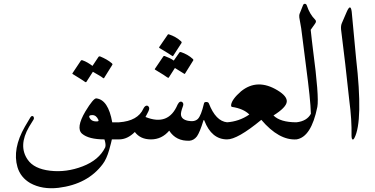

<svg xmlns="http://www.w3.org/2000/svg" viewBox="-20 -734 1973 1011"><path d="M487 -216Q550 -209 571 -90H608Q623 -90 627 -68Q629 -57 629.5 -45Q630 -33 627 -22Q621 0 608 0H569Q568 4 565 17.5Q562 31 555 55Q541 104 521 130Q442 236 288 255Q202 265 139 230Q88 200 72 146Q44 50 111 -67L140 -116Q144 -123 150 -123Q156 -123 158 -116Q160 -110 157 -105Q138 -74 133 -66Q75 34 126 107Q159 155 244 165Q329 175 415 142Q501 109 534 42Q539 28 530 0Q447 0 412 -30Q378 -60 430 -148Q472 -217 487 -216ZM498 -103Q487 -128 466 -128Q445 -128 451 -115Q462 -92 494 -95Q501 -96 498 -103ZM499 -435Q501 -438 507 -437Q524 -430 540 -421Q556 -412 570 -400Q574 -396 571 -392L528 -323Q526 -320 520 -325Q517 -328 504.5 -335.5Q492 -343 469 -356L435 -303Q432 -299 426 -304Q422 -307 406.5 -317Q391 -327 363 -344Q359 -346 362 -349L406 -415Q408 -418 413 -417Q428 -412 441.5 -404Q455 -396 467 -387Z M735 -162Q741 -174 749 -177Q757 -180 763 -172Q769 -164 762 -149Q758 -142 754.5 -134Q751 -126 746 -118Q867 -69 915 -183Q921 -195 928 -198Q936 -201 942 -194Q948 -187 943 -174Q931 -142 933 -129Q936 -105 970 -98Q1005 -91 1022 -108Q1039 -125 1054 -189Q1055 -197 1066 -197Q1077 -197 1080 -189Q1116 -96 1176 -90Q1189 -88 1193 -62Q1198 -36 1192 -19Q1186 0 1176 0Q1094 0 1056 -99Q1054 -105 1051 -99Q1032 -37 1017 -16Q1001 5 978 7Q907 10 871 -46Q832 0 775 0Q719 0 690 -39Q651 0 607 0Q588 0 584 -67Q583 -87 607 -90Q706 -97 735 -162ZM925 -458Q927 -461 932 -460Q950 -454 966 -445Q982 -436 996 -423Q1000 -419 997 -415L954 -346Q952 -343 946 -348Q943 -350 931.5 -357Q920 -364 901 -376L869 -326Q867 -322 860 -327Q857 -330 841 -340Q825 -350 797 -367Q793 -370 796 -372L840 -437Q842 -440 847 -439Q860 -434 872 -428.5Q884 -423 895 -415ZM863 -551Q865 -555 870 -553Q888 -547 904 -538Q920 -529 934 -516Q938 -512 936 -508L892 -440Q890 -436 883 -442Q880 -444 864.5 -454Q849 -464 820 -481Q816 -484 819 -487Z M1541 -90Q1575 -90 1571 -55Q1563 -1 1541 0Q1449 6 1356 -103Q1230 1 1175 0Q1152 0 1144 -38Q1135 -88 1175 -90Q1206 -92 1235.5 -102Q1265 -112 1293 -131Q1262 -162 1202 -171Q1196 -172 1197 -182Q1201 -211 1249 -253Q1335 -323 1442 -258Q1493 -227 1490 -198Q1487 -168 1420 -126Q1456 -90 1541 -90Z M1557 -660Q1572 -696 1575 -705Q1578 -714 1585 -714Q1593 -714 1596 -704Q1611 -659 1639 -631Q1649 -622 1638 -608L1616 -577Q1619 -549 1622 -523Q1625 -497 1628 -473Q1661 -224 1651 -171Q1619 -12 1541 0Q1539 0 1537 0Q1523 -4 1526 -66Q1526 -89 1541 -90Q1596 -96 1617 -135Q1616 -174 1609.5 -236Q1603 -298 1592 -381Q1582 -464 1575 -515Q1568 -566 1566 -585L1556 -642Q1555 -654 1557 -660Z M1805 -670Q1826 -719 1832 -672L1855 -427Q1893 -96 1846 -7Q1839 5 1835 -1Q1831 -6 1831 -18Q1833 -102 1819 -207Q1819 -211 1798 -397L1776 -578Q1774 -598 1780 -612Z"/></svg>

Font: Amiri Modified
Style: Regular
Weight: 400
Version: 0.117-H1